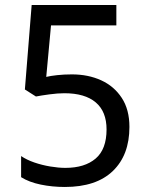

<svg xmlns="http://www.w3.org/2000/svg" viewBox="-20 -734 591 764"><path d="M238 10Q188 10 142 0.5Q96 -9 64 -29V-113Q86 -98 116.5 -87.5Q147 -77 180 -71.5Q213 -66 240 -66Q317 -66 360.5 -103Q404 -140 404 -219Q404 -290 361 -326.5Q318 -363 236 -363Q210 -363 176.5 -358.5Q143 -354 123 -350L79 -378L106 -714H443V-633H183L164 -428Q180 -432 207.5 -435Q235 -438 266 -438Q331 -438 382.5 -414.5Q434 -391 464.5 -344.5Q495 -298 495 -229Q495 -117 429 -53.5Q363 10 238 10Z"/></svg>

Font: hin115
Style: Book
Weight: 400
Designer: Jelle Bosma - Monotype Design Team
Foundry: Monotype Imaging Inc.
Version: Version 2.003